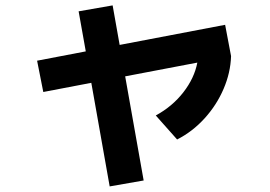

<svg xmlns="http://www.w3.org/2000/svg" viewBox="-20 -625 978 695"><path d="M114.3 -405.3 290.5 -439 264.6 -584 387.7 -605.5 413.1 -462.4 794.9 -535.2 816.4 -421.9Q814.5 -361.8 789.3 -303.2Q764.2 -244.6 720.5 -196.5Q676.8 -148.4 621.1 -120.1L543.9 -207Q604 -239.7 643.8 -291Q683.6 -342.3 694.3 -398.4L433.1 -348.6L500 28.3L377 49.8L310.5 -325.2L136.7 -292Z"/></svg>

Font: Pretendard JP
Style: Bold
Weight: 700
Designer: Base glyphs from Inter by Rasmus Andersson; Hangeul glyphs from Noto Sans CJK(Source Han Sans) by Jang Soo-young and Kan
Foundry: Kil Hyung-jin
Version: Version 1.309